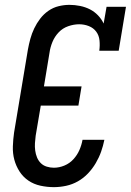

<svg xmlns="http://www.w3.org/2000/svg" viewBox="-20 -763 540 791"><path d="M202 8Q174 8 146.5 2Q119 -4 97 -19Q75 -34 60.5 -56.5Q46 -79 39 -105Q32 -131 33 -160Q34 -189 38 -217L95 -559Q99 -581 105 -603Q111 -625 121 -646Q131 -667 145.5 -686Q160 -705 179.5 -718.5Q199 -732 221.5 -737.5Q244 -743 266 -743Q288 -743 310 -738.5Q332 -734 350.5 -724.5Q369 -715 383.5 -700Q398 -685 407 -666L419 -735H499L469 -554H389Q392 -575 390 -596Q388 -617 376.5 -632.5Q365 -648 346 -655.5Q327 -663 306 -663Q284 -663 261 -655Q238 -647 221.5 -629.5Q205 -612 196 -590Q187 -568 184 -546L161 -407H316L303 -328H148L127 -204Q125 -189 124 -173.5Q123 -158 125 -143Q127 -128 132.5 -114.5Q138 -101 148 -91Q158 -81 172.5 -76.5Q187 -72 202 -72Q224 -72 245.5 -81Q267 -90 282.5 -107Q298 -124 307 -144.5Q316 -165 320 -187H410Q405 -162 396.5 -138Q388 -114 374.5 -91Q361 -68 342.5 -48.5Q324 -29 301 -16Q278 -3 252.5 2.5Q227 8 202 8Z"/></svg>

Font: Iosevka Slab Medium Oblique
Style: Regular
Weight: 500
Italic angle: -9°
Monospace: yes
Designer: Belleve Invis
Foundry: Belleve Invis
Version: Version 11.1.1; ttfautohint (v1.8.3)